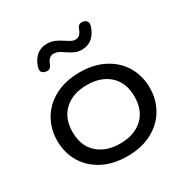

<svg xmlns="http://www.w3.org/2000/svg" viewBox="-167 -863 981 1013"><g transform="rotate(-30 323.5 -356.5)"><path d="M42 -245Q42 -316 75.5 -374Q109 -432 173 -466Q237 -500 324 -500Q411 -500 474.5 -466Q538 -432 571.5 -374Q605 -316 605 -245Q605 -174 571.5 -116Q538 -58 474.5 -24Q411 10 324 10Q237 10 173 -24Q109 -58 75.5 -116Q42 -174 42 -245ZM512 -245Q512 -329 461 -376Q410 -423 324 -423Q238 -423 186.5 -376Q135 -329 135 -245Q135 -161 186.5 -114Q238 -67 324 -67Q410 -67 461 -114Q512 -161 512 -245ZM146 -619Q146 -628 150 -637Q161 -673 186.5 -695Q212 -717 250 -717Q276 -717 296.5 -708Q317 -699 341 -683Q359 -671 370 -665.5Q381 -660 392 -660Q408 -660 418.5 -669.5Q429 -679 436 -698Q444 -723 465 -723Q481 -723 490.5 -715.5Q500 -708 500 -695Q500 -687 497 -678Q484 -640 459 -618.5Q434 -597 396 -597Q373 -597 355 -605Q337 -613 313 -629Q295 -642 282 -648Q269 -654 254 -654Q225 -654 211 -616Q202 -591 181 -591Q178 -591 168 -593Q146 -599 146 -619Z"/></g></svg>

Font: Kodchasan Medium
Style: Regular
Weight: 500
Designer: Katatrad Aksorn Co.,Ltd.
Foundry: Cadson Demak Co.,Ltd.
Version: Version 1.000; ttfautohint (v1.6)